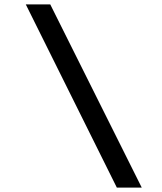

<svg xmlns="http://www.w3.org/2000/svg" viewBox="-20 -767 735 871"><path d="M623 84H510L97 -747H208Z"/></svg>

Font: Figtree Light SemiBold
Style: Italic
Weight: 600
Italic angle: -9.5°
Version: Version 2.001;gftools[0.9.30]